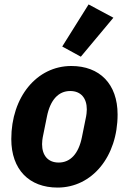

<svg xmlns="http://www.w3.org/2000/svg" viewBox="-20 -835 582 867"><path d="M492 -755 380 -815 261 -625 345 -579ZM240 12C396 12 511 -128 511 -318C511 -456 430 -537 302 -537C146 -537 31 -397 31 -207C31 -69 112 12 240 12ZM245 -101C196 -101 170 -134 170 -184C170 -197 172 -209 173 -215L192 -309C207 -384 244 -424 297 -424C346 -424 372 -391 372 -341C372 -328 370 -316 369 -310L350 -216C335 -141 298 -101 245 -101Z"/></svg>

Font: LVC Sans
Style: Bold Italic
Weight: 700
Italic angle: -11.31°
Designer: Mike Abbink, Paul van der Laan, Pieter van Rosmalen
Foundry: Bold Monday
Version: Version 3.0